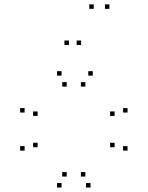

<svg xmlns="http://www.w3.org/2000/svg" viewBox="-20 -828 660 858"><path d="M384.5 10V-10H364.5V10ZM550 -155V-175H530V-155ZM550 -325V-345H530V-325ZM394.5 -490V-510H374.5V-490ZM255 -490V-510H235V-490ZM90 -325V-345H70V-325ZM90 -155V-175H70V-155ZM255 10V-10H235V10ZM148 -170V-190H128V-170ZM148 -310V-330H128V-310ZM278 -441V-461H258V-441ZM361.5 -441V-461H341.5V-441ZM492 -310V-330H472V-310ZM492 -170V-190H472V-170ZM361.5 -39V-59H341.5V-39ZM278 -39V-59H258V-39ZM288 -627V-647H268V-627ZM399 -788.5V-808.5H379V-788.5ZM469 -788.5V-808.5H449V-788.5ZM342.5 -627V-647H322.5V-627Z"/></svg>

Font: Monaspace Krypton Dots Var
Style: Regular
Weight: 400
Designer: Riley Cran and the Lettermatic Team
Version: Version 1.100 (Monaspace Krypton Dots)